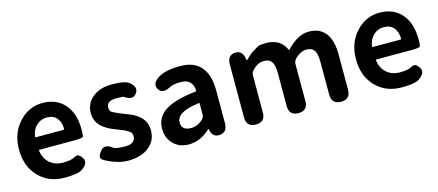

<svg xmlns="http://www.w3.org/2000/svg" viewBox="-46 -1004 3304 1448"><g transform="rotate(-15 1606.0 -280.0)"><path d="M323 14Q202 14 125 -64Q44 -145 44 -280Q44 -411 125 -495Q200 -574 305 -574Q417 -574 480 -498Q539 -427 539 -307Q539 -262 535.5 -250.5Q532 -239 464 -239H192Q187 -239 188 -234Q196 -171 237 -135Q278 -99 342 -99Q406 -99 436 -118Q466 -137 494 -94Q522 -51 461 -9Q428 14 323 14ZM186 -342Q185 -337 190 -337H408Q413 -337 413 -342Q413 -395 386.5 -427.5Q360 -460 307 -460Q261 -460 227 -428Q193 -396 186 -342Z M820 14Q765 14 707.5 -8Q650 -30 627.5 -48.5Q605 -67 640 -111Q676 -156 734 -110Q752 -96 824 -96Q905 -96 905 -155Q905 -181 889 -191Q873 -201 863.5 -207.5Q854 -214 801 -234L788 -239Q721 -264 686 -296Q638 -340 638 -403Q638 -479 695 -526.5Q752 -574 847 -574Q946 -574 978 -550Q1037 -505 1004 -460Q971 -416 911 -460Q905 -464 851 -464Q776 -464 776 -410Q776 -385 790 -376Q804 -367 835 -354L853 -346Q887 -332 921 -319Q960 -304 993 -276Q1043 -233 1043 -163Q1043 -86 986 -38Q926 14 820 14Z M1293 14Q1219 14 1173 -33Q1127 -80 1127 -152Q1127 -242 1204 -291.5Q1281 -341 1444 -358Q1450 -359 1450 -365Q1445 -456 1354 -456Q1292 -456 1266 -441Q1201 -404 1173 -451Q1144 -498 1208 -538Q1266 -574 1381 -574Q1487 -574 1541.5 -511.5Q1596 -449 1596 -327V-73Q1596 0 1537 5Q1478 10 1467 -55Q1466 -60 1464 -60Q1462 -60 1445 -45Q1376 14 1293 14ZM1341 -101Q1393 -101 1435 -142Q1450 -156 1450 -177V-264Q1450 -269 1445 -268Q1267 -246 1267 -164Q1267 -101 1341 -101Z M1820 0Q1746 0 1746 -75V-487Q1746 -560 1805 -564Q1865 -569 1875 -496L1876 -493Q1877 -485 1878.5 -485Q1880 -485 1895 -500Q1921 -527 1938.5 -537.5Q1956 -548 1989 -567Q2002 -574 2052 -574Q2163 -574 2204 -481Q2206 -476 2209 -480Q2250 -523 2287 -545Q2334 -574 2384 -574Q2471 -574 2516 -514Q2558 -457 2558 -349V-75Q2558 0 2485 0Q2411 0 2411 -75V-331Q2411 -395 2392.5 -421.5Q2374 -448 2333 -448Q2285 -448 2240 -401Q2225 -385 2225 -363V-75Q2225 0 2152 0Q2079 0 2079 -75V-331Q2079 -395 2060 -421.5Q2041 -448 2000 -448Q1952 -448 1908 -401Q1893 -385 1893 -363V-75Q1893 0 1820 0Z M2954 14Q2833 14 2756 -64Q2675 -145 2675 -280Q2675 -411 2756 -495Q2831 -574 2936 -574Q3048 -574 3111 -498Q3170 -427 3170 -307Q3170 -262 3166.5 -250.5Q3163 -239 3095 -239H2823Q2818 -239 2819 -234Q2827 -171 2868 -135Q2909 -99 2973 -99Q3037 -99 3067 -118Q3097 -137 3125 -94Q3153 -51 3092 -9Q3059 14 2954 14ZM2817 -342Q2816 -337 2821 -337H3039Q3044 -337 3044 -342Q3044 -395 3017.5 -427.5Q2991 -460 2938 -460Q2892 -460 2858 -428Q2824 -396 2817 -342Z"/></g></svg>

Font: Resource Han Rounded KR
Style: Bold
Weight: 700
Designer: Cyano Hao (round all glyphs); Ryoko NISHIZUKA 西塚涼子 (kana, bopomofo & ideographs); Paul D. Hunt (Latin, Greek & Cyrillic)
Foundry: Cyano Hao
Version: 0.990